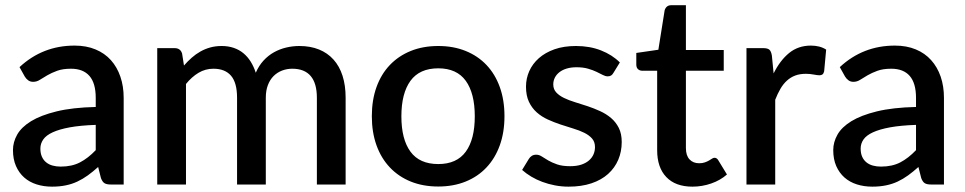

<svg xmlns="http://www.w3.org/2000/svg" viewBox="-20 -690 3610 718"><path d="M338 -223Q280.5 -221 241 -213.8Q201.5 -206.5 177 -195.2Q152.5 -184 141.8 -168.5Q131 -153 131 -134.5Q131 -116.5 136.8 -103.8Q142.5 -91 152.8 -82.8Q163 -74.5 176.8 -70.8Q190.5 -67 207 -67Q249 -67 279.2 -82.8Q309.5 -98.5 338 -128.5ZM53 -439Q139.5 -519.5 259 -519.5Q303 -519.5 337.2 -505.2Q371.5 -491 394.8 -465Q418 -439 430.2 -403.2Q442.5 -367.5 442.5 -324V0H394.5Q379 0 371 -4.8Q363 -9.5 357.5 -24L347 -65.5Q327.5 -48 308.5 -34.2Q289.5 -20.5 269.2 -11Q249 -1.5 225.8 3.2Q202.5 8 174.5 8Q143.5 8 116.8 -0.5Q90 -9 70.5 -26.2Q51 -43.5 39.8 -69Q28.5 -94.5 28.5 -129Q28.5 -158.5 44.2 -186.5Q60 -214.5 96.2 -236.8Q132.5 -259 191.8 -273.5Q251 -288 338 -290V-324Q338 -379 314.5 -406Q291 -433 245.5 -433Q214.5 -433 193.5 -425.2Q172.5 -417.5 157 -408.5Q141.5 -399.5 129.5 -391.8Q117.5 -384 104 -384Q93 -384 85.2 -389.8Q77.5 -395.5 72.5 -404Z M568 0V-510H633Q655 -510 661 -489.5L668 -445Q682 -461 697 -474.2Q712 -487.5 729.2 -497.2Q746.5 -507 766.2 -512.5Q786 -518 809 -518Q833.5 -518 854 -511Q874.5 -504 890.2 -491Q906 -478 917.5 -459.5Q929 -441 936.5 -418Q948 -444.5 965.5 -463.5Q983 -482.5 1004.5 -494.5Q1026 -506.5 1050.2 -512.2Q1074.5 -518 1099.5 -518Q1140.5 -518 1172.8 -505Q1205 -492 1227.2 -467.2Q1249.5 -442.5 1261 -406.5Q1272.5 -370.5 1272.5 -324.5V0H1165V-324.5Q1165 -378.5 1141.8 -405.8Q1118.5 -433 1073 -433Q1052.5 -433 1034.5 -426Q1016.5 -419 1003 -405.5Q989.5 -392 981.8 -371.8Q974 -351.5 974 -324.5V0H866.5V-324.5Q866.5 -380.5 844 -406.8Q821.5 -433 778 -433Q748 -433 722.5 -417.8Q697 -402.5 675.5 -376V0Z M1619 -518Q1675.5 -518 1721.2 -499.5Q1767 -481 1799.2 -447Q1831.5 -413 1849 -364.5Q1866.5 -316 1866.5 -255.5Q1866.5 -195 1849 -146.5Q1831.5 -98 1799.2 -63.8Q1767 -29.5 1721.2 -11Q1675.5 7.5 1619 7.5Q1562 7.5 1516.2 -11Q1470.5 -29.5 1438 -63.8Q1405.5 -98 1388 -146.5Q1370.5 -195 1370.5 -255.5Q1370.5 -316 1388 -364.5Q1405.5 -413 1438 -447Q1470.5 -481 1516.2 -499.5Q1562 -518 1619 -518ZM1619 -76.5Q1688 -76.5 1721.8 -122.8Q1755.5 -169 1755.5 -255Q1755.5 -341 1721.8 -387.8Q1688 -434.5 1619 -434.5Q1549 -434.5 1515 -387.8Q1481 -341 1481 -255Q1481 -169 1515 -122.8Q1549 -76.5 1619 -76.5Z M2274 -417.5Q2270 -410.5 2265 -407.5Q2260 -404.5 2252.5 -404.5Q2244 -404.5 2234 -409.8Q2224 -415 2210.5 -421.5Q2197 -428 2178.8 -433.2Q2160.5 -438.5 2136 -438.5Q2116 -438.5 2099.8 -433.8Q2083.5 -429 2072.2 -420.2Q2061 -411.5 2055 -399.8Q2049 -388 2049 -374.5Q2049 -356.5 2060 -344.5Q2071 -332.5 2089 -323.8Q2107 -315 2130 -308Q2153 -301 2177 -293Q2201 -285 2224 -274.5Q2247 -264 2265 -248.8Q2283 -233.5 2294 -211.8Q2305 -190 2305 -159Q2305 -123 2292 -92.5Q2279 -62 2254 -39.5Q2229 -17 2191.8 -4.5Q2154.5 8 2106.5 8Q2080 8 2055.2 3.2Q2030.5 -1.5 2008.2 -9.8Q1986 -18 1966.8 -29.5Q1947.5 -41 1932.5 -54.5L1957.5 -95.5Q1962 -103 1968.8 -107.2Q1975.5 -111.5 1985.5 -111.5Q1996 -111.5 2006.2 -104.8Q2016.5 -98 2030.2 -90Q2044 -82 2063.5 -75.2Q2083 -68.5 2112 -68.5Q2136 -68.5 2153.5 -74.2Q2171 -80 2182.5 -90Q2194 -100 2199.5 -112.8Q2205 -125.5 2205 -140Q2205 -159.5 2194 -172Q2183 -184.5 2164.8 -193.5Q2146.5 -202.5 2123.2 -209.5Q2100 -216.5 2076 -224.5Q2052 -232.5 2028.8 -243Q2005.5 -253.5 1987.2 -269.8Q1969 -286 1958 -309.2Q1947 -332.5 1947 -366Q1947 -396.5 1959.2 -424Q1971.5 -451.5 1995.2 -472.5Q2019 -493.5 2053.8 -505.8Q2088.5 -518 2134 -518Q2185.5 -518 2227.5 -501.5Q2269.5 -485 2298 -456.5Z M2569.5 8Q2506 8 2471.8 -27.8Q2437.5 -63.5 2437.5 -128.5V-425.5H2381.5Q2372.5 -425.5 2366 -431.2Q2359.5 -437 2359.5 -448.5V-492L2442 -504L2465.5 -651.5Q2468 -660 2474 -665.2Q2480 -670.5 2490 -670.5H2545V-503H2686.5V-425.5H2545V-136Q2545 -108.5 2558.5 -94Q2572 -79.5 2594.5 -79.5Q2607 -79.5 2616 -82.8Q2625 -86 2631.5 -89.8Q2638 -93.5 2642.8 -96.8Q2647.5 -100 2652 -100Q2661 -100 2666.5 -90L2698.5 -37.5Q2673.5 -15.5 2639.5 -3.8Q2605.5 8 2569.5 8Z M2873 -415.5Q2897 -464 2931 -491.8Q2965 -519.5 3012.5 -519.5Q3029 -519.5 3043.5 -515.8Q3058 -512 3069.5 -504.5L3062 -423.5Q3060 -415 3055.8 -411.8Q3051.5 -408.5 3044.5 -408.5Q3037 -408.5 3023 -411.2Q3009 -414 2993.5 -414Q2971 -414 2953.8 -407.5Q2936.5 -401 2922.8 -388.5Q2909 -376 2898.5 -358Q2888 -340 2879 -317V0H2771.5V-510H2834Q2851 -510 2857.5 -503.8Q2864 -497.5 2866.5 -482Z M3405.5 -223Q3348 -221 3308.5 -213.8Q3269 -206.5 3244.5 -195.2Q3220 -184 3209.2 -168.5Q3198.5 -153 3198.5 -134.5Q3198.5 -116.5 3204.2 -103.8Q3210 -91 3220.2 -82.8Q3230.5 -74.5 3244.2 -70.8Q3258 -67 3274.5 -67Q3316.5 -67 3346.8 -82.8Q3377 -98.5 3405.5 -128.5ZM3120.5 -439Q3207 -519.5 3326.5 -519.5Q3370.5 -519.5 3404.8 -505.2Q3439 -491 3462.2 -465Q3485.5 -439 3497.8 -403.2Q3510 -367.5 3510 -324V0H3462Q3446.5 0 3438.5 -4.8Q3430.5 -9.5 3425 -24L3414.5 -65.5Q3395 -48 3376 -34.2Q3357 -20.5 3336.8 -11Q3316.5 -1.5 3293.2 3.2Q3270 8 3242 8Q3211 8 3184.2 -0.5Q3157.5 -9 3138 -26.2Q3118.5 -43.5 3107.2 -69Q3096 -94.5 3096 -129Q3096 -158.5 3111.8 -186.5Q3127.5 -214.5 3163.8 -236.8Q3200 -259 3259.2 -273.5Q3318.5 -288 3405.5 -290V-324Q3405.5 -379 3382 -406Q3358.5 -433 3313 -433Q3282 -433 3261 -425.2Q3240 -417.5 3224.5 -408.5Q3209 -399.5 3197 -391.8Q3185 -384 3171.5 -384Q3160.5 -384 3152.8 -389.8Q3145 -395.5 3140 -404Z"/></svg>

Font: TypoPRO Lato
Style: Regular
Weight: 600
Designer: Lukasz Dziedzic with Adam Twardoch and Botio Nikoltchev
Foundry: tyPoland Lukasz Dziedzic
Version: Version 2.010; 2014-09-01; http://www.latofonts.com/